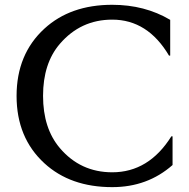

<svg xmlns="http://www.w3.org/2000/svg" viewBox="-20 -767 785 797"><path d="M445.8 9.8Q272 9.8 164.1 -89.4Q48.8 -195.3 48.8 -368.7Q48.8 -542 164.1 -647.9Q272 -747.1 445.8 -747.1Q581.1 -747.1 686.5 -684.6V-536.1H681.6Q593.3 -685.5 445.8 -685.5Q314.9 -685.5 228.5 -585Q158.7 -503.9 158.7 -369.1Q158.7 -234.4 228.5 -152.3Q314 -51.8 445.8 -51.8Q597.7 -51.8 691.4 -201.2H696.3V-82Q592.3 9.8 445.8 9.8Z"/></svg>

Font: Classica
Style: Book
Weight: 400
Designer: Wojciech Kalinowski "wmk69" (wmk69@o2.pl)
Foundry: Wojciech Kalinowski "wmk69" (wmk69@o2.pl)
Version: Version 2.1.1; 2021-05-14